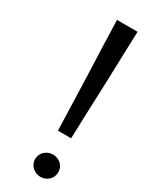

<svg xmlns="http://www.w3.org/2000/svg" viewBox="-201 -789 650 837"><g transform="rotate(30 124.5 -370.0)"><path d="M221.7 -750H118.2C121.1 -659.2 124 -567.4 127.9 -476.6C130.9 -385.7 133.8 -293.9 136.7 -203.1H203.1C206.1 -293.9 209 -385.7 212.9 -476.6C215.8 -567.4 218.8 -659.2 221.7 -750ZM211.9 -6.8C223.6 -16.6 228.5 -31.2 228.5 -46.9C228.5 -50.8 228.5 -54.7 227.5 -57.6C226.6 -61.5 225.6 -65.4 224.6 -69.3C222.7 -72.3 220.7 -75.2 218.8 -78.1C216.8 -81.1 214.8 -84 211.9 -86.9C200.2 -96.7 186.5 -102.5 170.9 -102.5C138.7 -102.5 112.3 -78.1 112.3 -45.9C112.3 -13.7 140.6 9.8 170.9 9.8C186.5 9.8 201.2 3.9 211.9 -6.8Z"/></g></svg>

Font: My Font
Style: Regular
Weight: 400
Designer: Alfredo Marco Pradil
Version: Version 0.001